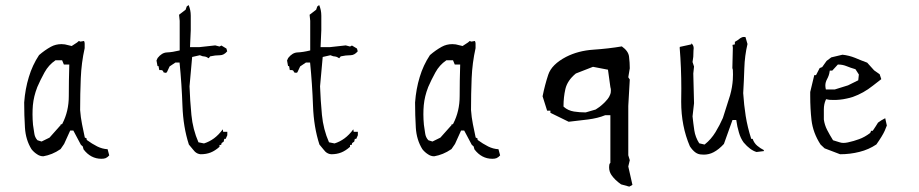

<svg xmlns="http://www.w3.org/2000/svg" viewBox="-20 -608 3563 744"><path d="M315.9 -65.9V-71.3L308.6 -75.2Q303.2 -99.6 297.9 -126.7Q292.5 -153.8 290.5 -181.6Q290.5 -244.1 293 -304.4Q295.4 -364.7 308.1 -421.4V-439Q308.1 -444.3 305.7 -449.2L291.5 -446.8L285.6 -449.2L278.8 -443.4L257.8 -429.7L231.4 -436Q225.1 -437 218.3 -437Q195.8 -437 177.2 -426.8Q153.3 -413.6 131.3 -394.5Q105.5 -355.5 91.8 -309.6Q77.6 -263.7 73.7 -210.9Q73.7 -161.1 76.7 -113.3Q79.6 -65.9 102.1 -29.8Q111.3 -18.1 123.5 -10.3Q134.8 -2.4 147.9 -2.4Q165 -5.4 181.4 -12Q197.8 -18.6 214.8 -30.3L228.5 -50.3L252 -102.1H254.9H261.7H264.2L293.5 -46.9L300.8 -40.5L303.7 -29.3Q331.5 7.3 373 7.3Q382.8 7.3 389.2 4.9Q397 1.5 403.3 -5.9L397 -29.8Q376.5 -30.8 356.9 -40.5Q336.4 -50.8 315.9 -65.9ZM107.9 -124.5Q106 -146 106 -164.8Q106 -183.6 107.4 -200.2Q110.8 -235.4 124 -269V-269.5Q136.7 -298.8 152.3 -327.1Q168.5 -356.4 193.8 -373.5L194.8 -374.5H220.7L227.5 -357.9H248.5Q246.6 -294.9 246.6 -235.8Q246.6 -176.8 221.7 -128.9L220.2 -126.5H215.3V-123.5L171.9 -74.7L141.1 -59.6L125.5 -64.5L124.5 -65.4Q114.7 -76.2 112.8 -92Q110.8 -107.9 107.9 -124.5Z M830.6 -39.1V-46.4H836.9L838.9 -53.7L846.7 -59.1L849.1 -69.8H854.5L860.8 -84V-97.2H844.7L843.3 -106.9Q827.1 -85 809.1 -71.8Q791 -58.6 770.5 -52.2L749 -56.6Q727.1 -106.4 721.7 -162.8Q716.3 -219.2 714.4 -273.4Q714.4 -273.9 724.6 -387.2L754.4 -394Q761.7 -391.1 765.1 -390.1Q769.5 -389.2 772 -389.2Q780.3 -388.2 788.6 -382.3L794.4 -389.6Q814 -394 832.5 -394Q847.7 -394 860.4 -409.2L857.4 -419.9L837.9 -431.6L830.6 -427.7L814 -432.1L752 -425.3H716.3L719.2 -491.2V-546.9Q719.2 -569.3 710.9 -588.4L703.6 -583L699.2 -570.3L673.8 -550.8L676.3 -527.3V-412.6Q648.9 -405.8 626.5 -404.8Q606.9 -403.8 590.8 -383.3L586.4 -373.5L590.3 -352.1H594.2L597.2 -336.4H604.5Q608.4 -336.4 610.6 -334Q612.8 -331.5 613.8 -327.6L621.6 -325.7L626.5 -327.6L637.2 -350.6L659.7 -365.7H675.8Q684.1 -282.7 687 -198.2Q689.9 -115.7 711.9 -47.9Q722.2 -34.7 728.3 -28.1Q734.4 -21.5 734.9 -20.5Q744.6 -11.2 757.8 -10.3Q779.3 -10.3 796.4 -17.1Q813.5 -23.9 830.6 -39.1Z M1336.4 -39.1V-46.4H1342.8L1344.7 -53.7L1352.5 -59.1L1355 -69.8H1360.4L1366.7 -84V-97.2H1350.6L1349.1 -106.9Q1333 -85 1314.9 -71.8Q1296.9 -58.6 1276.4 -52.2L1254.9 -56.6Q1232.9 -106.4 1227.5 -162.8Q1222.2 -219.2 1220.2 -273.4Q1220.2 -273.9 1230.5 -387.2L1260.3 -394Q1267.6 -391.1 1271 -390.1Q1275.4 -389.2 1277.8 -389.2Q1286.1 -388.2 1294.4 -382.3L1300.3 -389.6Q1319.8 -394 1338.4 -394Q1353.5 -394 1366.2 -409.2L1363.3 -419.9L1343.8 -431.6L1336.4 -427.7L1319.8 -432.1L1257.8 -425.3H1222.2L1225.1 -491.2V-546.9Q1225.1 -569.3 1216.8 -588.4L1209.5 -583L1205.1 -570.3L1179.7 -550.8L1182.1 -527.3V-412.6Q1154.8 -405.8 1132.3 -404.8Q1112.8 -403.8 1096.7 -383.3L1092.3 -373.5L1096.2 -352.1H1100.1L1103 -336.4H1110.4Q1114.3 -336.4 1116.5 -334Q1118.7 -331.5 1119.6 -327.6L1127.4 -325.7L1132.3 -327.6L1143.1 -350.6L1165.5 -365.7H1181.6Q1189.9 -282.7 1192.9 -198.2Q1195.8 -115.7 1217.8 -47.9Q1228 -34.7 1234.1 -28.1Q1240.2 -21.5 1240.7 -20.5Q1250.5 -11.2 1263.7 -10.3Q1285.2 -10.3 1302.2 -17.1Q1319.3 -23.9 1336.4 -39.1Z M1830.6 -65.9V-71.3L1823.2 -75.2Q1817.9 -99.6 1812.5 -126.7Q1807.1 -153.8 1805.2 -181.6Q1805.2 -244.1 1807.6 -304.4Q1810.1 -364.7 1822.8 -421.4V-439Q1822.8 -444.3 1820.3 -449.2L1806.2 -446.8L1800.3 -449.2L1793.5 -443.4L1772.5 -429.7L1746.1 -436Q1739.7 -437 1732.9 -437Q1710.4 -437 1691.9 -426.8Q1668 -413.6 1646 -394.5Q1620.1 -355.5 1606.4 -309.6Q1592.3 -263.7 1588.4 -210.9Q1588.4 -161.1 1591.3 -113.3Q1594.2 -65.9 1616.7 -29.8Q1626 -18.1 1638.2 -10.3Q1649.4 -2.4 1662.6 -2.4Q1679.7 -5.4 1696 -12Q1712.4 -18.6 1729.5 -30.3L1743.2 -50.3L1766.6 -102.1H1769.5H1776.4H1778.8L1808.1 -46.9L1815.4 -40.5L1818.4 -29.3Q1846.2 7.3 1887.7 7.3Q1897.5 7.3 1903.8 4.9Q1911.6 1.5 1918 -5.9L1911.6 -29.8Q1891.1 -30.8 1871.6 -40.5Q1851.1 -50.8 1830.6 -65.9ZM1622.6 -124.5Q1620.6 -146 1620.6 -164.8Q1620.6 -183.6 1622.1 -200.2Q1625.5 -235.4 1638.7 -269V-269.5Q1651.4 -298.8 1667 -327.1Q1683.1 -356.4 1708.5 -373.5L1709.5 -374.5H1735.4L1742.2 -357.9H1763.2Q1761.2 -294.9 1761.2 -235.8Q1761.2 -176.8 1736.3 -128.9L1734.9 -126.5H1730V-123.5L1686.5 -74.7L1655.8 -59.6L1640.1 -64.5L1639.2 -65.4Q1629.4 -76.2 1627.4 -92Q1625.5 -107.9 1622.6 -124.5Z M2414.6 -6.3V-197.3H2415L2414.6 -197.8L2420.4 -299.8L2414.6 -308.6L2420.4 -343.3Q2420.4 -365.2 2417.5 -388.7Q2415 -410.2 2389.6 -428.2Q2337.4 -419.4 2279.3 -415.5Q2220.7 -411.6 2173.8 -387.7Q2117.7 -358.4 2104.5 -318.6Q2091.3 -278.8 2082.5 -234.9L2100.1 -179.2H2112.8V-170.9L2183.6 -136.2Q2219.7 -140.1 2258.3 -145Q2296.9 -149.9 2325.2 -161.6H2345.2V22.9L2341.8 27.3Q2340.3 34.2 2340.3 40.5Q2340.3 56.6 2349.1 69.8Q2362.3 89.4 2386.7 106.4L2418.5 115.2L2430.7 108.4L2414.6 37.1L2420.4 12.7ZM2249 -172.4Q2226.1 -172.4 2204.1 -175.8Q2180.7 -179.7 2165 -193.8L2163.6 -195.3V-197.3Q2163.6 -231 2170.9 -263.2Q2178.7 -296.4 2211.4 -323.2L2277.8 -349.1L2335.9 -337.9L2345.2 -270.5Q2347.2 -263.7 2347.2 -258.8Q2347.2 -253.9 2346.7 -250Q2346.2 -246.1 2344.2 -241.2Q2340.8 -231.9 2334.5 -224.1Q2328.1 -216.3 2323.7 -211.9Q2319.3 -207.5 2316.2 -204.8Q2313 -202.1 2309.8 -199.2Q2306.6 -196.3 2303.2 -193.8Q2296.4 -188.5 2288.1 -183.6L2249.5 -172.4Z M2620.1 -264.6 2619.6 -213.9Q2619.6 -119.1 2653.3 -41Q2663.6 -25.4 2674.8 -17.3Q2686 -9.3 2699.2 -9.3L2707 -8.8Q2727.5 -8.8 2745.1 -18.1Q2765.6 -28.8 2785.2 -50.3L2818.4 -143.1H2821.3H2833Q2836.4 -117.2 2843.3 -94.7Q2849.6 -72.3 2861.8 -55.7Q2886.7 -26.4 2911.6 -19L2939.9 -22.5V-26.4Q2926.3 -33.2 2914.6 -43Q2902.3 -53.2 2896.5 -69.8H2891.1Q2876.5 -115.2 2869.6 -158.4Q2862.8 -201.7 2859.9 -247.1Q2862.8 -295.9 2864.3 -343.8Q2865.7 -391.6 2876.5 -437.5L2868.7 -464.4Q2865.7 -464.8 2862.8 -464.8Q2855.5 -464.8 2848.6 -460Q2837.9 -451.2 2827.6 -445.8V-436L2818.4 -434.1L2819.8 -422.9L2817.9 -344.2L2819.8 -337.4Q2820.3 -328.1 2820.3 -319.6Q2820.3 -311 2819.6 -298.6Q2818.8 -286.1 2816.2 -270.3Q2813.5 -254.4 2809.1 -238.8Q2795.4 -193.8 2781.2 -150.9Q2769.5 -124 2752.4 -95.7Q2734.9 -67.4 2711.9 -49.3L2710 -47.9L2689.5 -52.7Q2674.3 -76.7 2670.4 -103Q2666.5 -129.4 2663.6 -157.2L2669.4 -208L2666.5 -323.2L2669.4 -350.1L2663.6 -367.7L2666.5 -388.2Q2666.5 -402.8 2667.2 -411.4Q2668 -419.9 2668 -421.4Q2668 -431.6 2660.6 -439H2658.7V-436L2614.3 -426.3L2613.8 -422.9Q2620.1 -345.2 2620.1 -264.6Z M3361.8 -101.1H3355.5L3352.1 -92.8Q3330.1 -76.2 3309.1 -68.8Q3288.1 -61 3265.6 -56.2Q3256.3 -54.2 3248.5 -54.2Q3240.7 -54.2 3234.9 -56.2Q3223.1 -60.1 3208 -64.5Q3195.3 -85 3185.3 -104.2Q3175.3 -123.5 3172.4 -145V-145.5V-184.1Q3172.4 -204.1 3179.7 -220.7L3181.2 -223.6L3193.8 -221.2Q3202.1 -220.7 3209 -220.7Q3215.8 -220.7 3222.2 -220.9Q3228.5 -221.2 3235.1 -221.9Q3241.7 -222.7 3248 -223.6Q3254.4 -224.6 3260.7 -226.1Q3272.9 -228.5 3284.7 -232.4Q3326.2 -247.1 3362.3 -275.9L3395 -301.3L3388.7 -320.3L3367.2 -335.4L3340.3 -365.2Q3316.4 -374 3293.5 -383.8Q3270.5 -393.1 3244.6 -396L3201.2 -385.7L3183.1 -372.1L3166 -348.1L3156.2 -344.2L3142.1 -316.9H3139.6H3135.3L3119.6 -251.5Q3119.6 -243.7 3119.6 -235.8Q3119.6 -187 3124.5 -143.1Q3130.4 -92.8 3159.7 -47.9L3175.3 -33.2L3235.4 -10.3Q3274.4 -10.3 3310.5 -19.5Q3346.2 -28.3 3376 -48.3Q3399.4 -81.5 3408.2 -101.1Q3412.6 -110.8 3416.5 -121.6L3410.2 -149.9L3395 -141.6L3382.3 -132.8L3373.5 -118.7ZM3214.4 -261.2H3180.2Q3178.2 -270.5 3178.2 -276.4Q3178.2 -289.1 3184.6 -300.8Q3192.9 -315.9 3194.8 -330.6L3195.3 -334.5H3205.1L3226.6 -357.9H3228.5Q3245.1 -357.9 3260.5 -351.6Q3275.9 -345.2 3294.9 -339.8L3308.1 -319.3L3305.7 -296.9L3266.1 -277.3Z"/></svg>

Font: Bakudai
Style: Light
Weight: 300
Version: Version 1.48